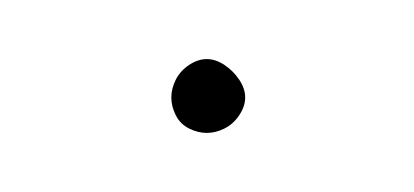

<svg xmlns="http://www.w3.org/2000/svg" viewBox="-20 -243 140 65"><path d="M38 -210Q38 -207 39.5 -204Q41 -201 44 -199.5Q47 -198 50 -198Q53 -198 56 -199.5Q59 -201 61 -204Q63 -207 63 -210Q63 -213 61 -216Q59 -219 56 -221Q53 -223 50 -223Q47 -223 44 -221Q41 -219 39.5 -216Q38 -213 38 -210Z"/></svg>

Font: Linefont Thin
Style: Regular
Weight: 100
Monospace: yes
Version: Version 3.002;gftools[0.9.33]